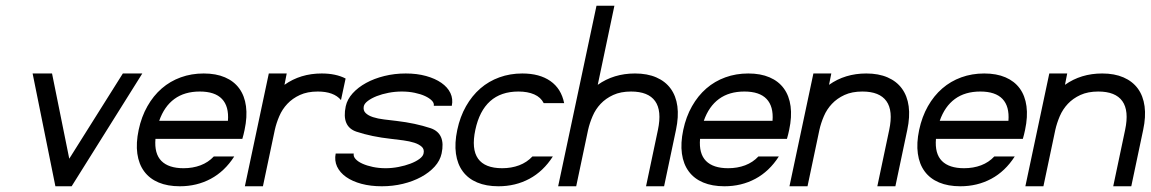

<svg xmlns="http://www.w3.org/2000/svg" viewBox="-20 -650 4016 670"><path d="M161.6 -393.6 221.7 -96.2 408.7 -393.6H476.6L230 0H173.3L93.8 -393.6Z M690.9 -393.6Q733.9 -393.6 765.1 -380.1Q796.4 -366.7 814.9 -341.3Q833.5 -315.9 838.4 -279.3Q843.3 -242.7 833.5 -196.8Q830.1 -180.2 825.7 -165.5H522.5Q518.1 -113.8 543.2 -88.4Q568.4 -63 620.6 -63Q652.8 -63 679.9 -73.2Q707 -83.5 726.1 -104H797.4Q764.2 -52.2 715.6 -26.1Q667 0 607.4 0Q564.9 0 533.4 -13.2Q502 -26.4 483.2 -51.8Q464.4 -77.1 459.2 -113.8Q454.1 -150.4 463.9 -196.8Q473.6 -242.7 494.4 -279.3Q515.1 -315.9 544.4 -341.3Q573.7 -366.7 610.8 -380.1Q647.9 -393.6 690.9 -393.6ZM535.6 -228.5H775.4Q779.3 -278.8 754.6 -304.7Q730 -330.6 677.2 -330.6Q624 -330.6 588.6 -304.7Q553.2 -278.8 535.6 -228.5Z M980.5 -393.6 972.7 -354Q1028.3 -393.6 1102.5 -393.6Q1151.9 -393.6 1186 -376L1169.9 -300.8Q1145 -330.6 1088.9 -330.6Q1052.7 -330.6 1026.6 -318.6Q1000.5 -306.6 982.7 -287.6Q964.8 -268.6 954.6 -244.6Q944.3 -220.7 939 -196.8L897.5 0H834.5L918 -393.6Z M1493.7 -280.8Q1495.6 -290 1487.1 -298.8Q1478.5 -307.6 1463.4 -314.7Q1448.2 -321.8 1427 -326.2Q1405.8 -330.6 1382.3 -330.6Q1358.9 -330.6 1335.9 -326.2Q1313 -321.8 1294.4 -314.5Q1275.9 -307.1 1263.7 -297.9Q1251.5 -288.6 1249.5 -279.3Q1246.6 -264.6 1255.9 -255.6Q1265.1 -246.6 1281.7 -241.2Q1298.3 -235.8 1320.1 -233.2Q1341.8 -230.5 1363.8 -228Q1397 -224.1 1426.5 -217.8Q1456.1 -211.4 1482.9 -202.6Q1536.1 -184.1 1521 -114.3Q1515.6 -89.4 1496.8 -68.6Q1478 -47.9 1449.7 -32.5Q1421.4 -17.1 1386 -8.5Q1350.6 0 1312.5 0Q1273.4 0 1241.5 -8.5Q1209.5 -17.1 1187.7 -32.5Q1166 -47.9 1156.2 -68.8Q1146.5 -89.8 1151.4 -114.3H1214.4Q1212.4 -104.5 1220.7 -95.2Q1229 -85.9 1244.6 -78.9Q1260.3 -71.8 1281.2 -67.4Q1302.2 -63 1325.7 -63Q1348.1 -63 1370.8 -67.4Q1393.6 -71.8 1412.1 -78.9Q1430.7 -85.9 1443.4 -95.2Q1456.1 -104.5 1458 -114.3Q1461.4 -128.9 1451.9 -137.7Q1442.4 -146.5 1425.8 -151.9Q1409.2 -157.2 1387.2 -160.2Q1365.2 -163.1 1344.2 -165.5Q1276.9 -172.9 1224.1 -190.4Q1171.4 -208 1186.5 -279.3Q1191.9 -303.7 1210.7 -324.5Q1229.5 -345.2 1257.6 -360.6Q1285.6 -376 1321.3 -384.8Q1356.9 -393.6 1396 -393.6Q1435.1 -393.6 1466.8 -384.8Q1498.5 -376 1520.3 -360.8Q1542 -345.7 1551.8 -325.2Q1561.5 -304.7 1556.6 -280.8Z M1802.7 -393.6Q1862.8 -393.6 1900.6 -367.2Q1938.5 -340.8 1948.7 -290H1877.4Q1867.2 -310.5 1844.2 -320.6Q1821.3 -330.6 1789.1 -330.6Q1728 -330.6 1690.4 -296.9Q1652.8 -263.2 1638.7 -196.8Q1624.5 -129.9 1648.2 -96.4Q1671.9 -63 1732.4 -63Q1764.6 -63 1791.7 -73.2Q1818.8 -83.5 1837.9 -104H1909.2Q1876 -52.2 1827.4 -26.1Q1778.8 0 1719.2 0Q1676.8 0 1645.3 -13.2Q1613.8 -26.4 1595 -51.8Q1576.2 -77.1 1571 -113.8Q1565.9 -150.4 1575.7 -196.8Q1585.4 -242.7 1606.2 -279.3Q1627 -315.9 1656.2 -341.3Q1685.5 -366.7 1722.7 -380.1Q1759.8 -393.6 1802.7 -393.6Z M2124 -629.9 2065.9 -354Q2121.6 -393.6 2195.8 -393.6Q2238.8 -393.6 2270.3 -379.9Q2301.8 -366.2 2320.3 -340.8Q2338.9 -315.4 2343.8 -279.1Q2348.6 -242.7 2338.9 -196.8L2297.4 0H2234.4L2275.9 -196.8Q2290 -263.7 2266.1 -297.1Q2242.2 -330.6 2182.1 -330.6Q2146 -330.6 2119.9 -318.6Q2093.8 -306.6 2075.9 -287.6Q2058.1 -268.6 2047.9 -244.6Q2037.6 -220.7 2032.2 -196.8L1990.7 0H1927.7L2061.5 -629.9Z M2591.3 -393.6Q2634.3 -393.6 2665.5 -380.1Q2696.8 -366.7 2715.3 -341.3Q2733.9 -315.9 2738.8 -279.3Q2743.7 -242.7 2733.9 -196.8Q2730.5 -180.2 2726.1 -165.5H2422.9Q2418.5 -113.8 2443.6 -88.4Q2468.8 -63 2521 -63Q2553.2 -63 2580.3 -73.2Q2607.4 -83.5 2626.5 -104H2697.8Q2664.6 -52.2 2616 -26.1Q2567.4 0 2507.8 0Q2465.3 0 2433.8 -13.2Q2402.3 -26.4 2383.5 -51.8Q2364.7 -77.1 2359.6 -113.8Q2354.5 -150.4 2364.3 -196.8Q2374 -242.7 2394.8 -279.3Q2415.5 -315.9 2444.8 -341.3Q2474.1 -366.7 2511.2 -380.1Q2548.3 -393.6 2591.3 -393.6ZM2436 -228.5H2675.8Q2679.7 -278.8 2655 -304.7Q2630.4 -330.6 2577.6 -330.6Q2524.4 -330.6 2489 -304.7Q2453.6 -278.8 2436 -228.5Z M2880.9 -393.6 2873 -354Q2928.7 -393.6 3002.9 -393.6Q3045.9 -393.6 3077.4 -379.9Q3108.9 -366.2 3127.4 -340.8Q3146 -315.4 3150.9 -279.1Q3155.8 -242.7 3146 -196.8L3104.5 0H3041.5L3083 -196.8Q3097.2 -263.7 3073.2 -297.1Q3049.3 -330.6 2989.3 -330.6Q2953.1 -330.6 2927 -318.6Q2900.9 -306.6 2883.1 -287.6Q2865.2 -268.6 2855 -244.6Q2844.7 -220.7 2839.4 -196.8L2797.9 0H2734.9L2818.4 -393.6Z M3414.6 -393.6Q3457.5 -393.6 3488.8 -380.1Q3520 -366.7 3538.6 -341.3Q3557.1 -315.9 3562 -279.3Q3566.9 -242.7 3557.1 -196.8Q3553.7 -180.2 3549.3 -165.5H3246.1Q3241.7 -113.8 3266.8 -88.4Q3292 -63 3344.2 -63Q3376.5 -63 3403.6 -73.2Q3430.7 -83.5 3449.7 -104H3521Q3487.8 -52.2 3439.2 -26.1Q3390.6 0 3331.1 0Q3288.6 0 3257.1 -13.2Q3225.6 -26.4 3206.8 -51.8Q3188 -77.1 3182.9 -113.8Q3177.7 -150.4 3187.5 -196.8Q3197.3 -242.7 3218 -279.3Q3238.8 -315.9 3268.1 -341.3Q3297.4 -366.7 3334.5 -380.1Q3371.6 -393.6 3414.6 -393.6ZM3259.3 -228.5H3499Q3502.9 -278.8 3478.3 -304.7Q3453.6 -330.6 3400.9 -330.6Q3347.7 -330.6 3312.3 -304.7Q3276.9 -278.8 3259.3 -228.5Z M3704.1 -393.6 3696.3 -354Q3752 -393.6 3826.2 -393.6Q3869.1 -393.6 3900.6 -379.9Q3932.1 -366.2 3950.7 -340.8Q3969.2 -315.4 3974.1 -279.1Q3979 -242.7 3969.2 -196.8L3927.7 0H3864.7L3906.2 -196.8Q3920.4 -263.7 3896.5 -297.1Q3872.6 -330.6 3812.5 -330.6Q3776.4 -330.6 3750.2 -318.6Q3724.1 -306.6 3706.3 -287.6Q3688.5 -268.6 3678.2 -244.6Q3668 -220.7 3662.6 -196.8L3621.1 0H3558.1L3641.6 -393.6Z"/></svg>

Font: Fibel Nord
Style: Italic
Weight: 400
Designer: Peter Wiegel
Foundry: Peter Wioegel
Version: Version 000.000